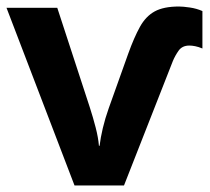

<svg xmlns="http://www.w3.org/2000/svg" viewBox="-20 -570 645 590"><path d="M530 -550Q542 -550 563 -547Q584 -544 602 -536V-421Q590 -426 580 -428Q570 -430 562 -430Q540 -430 529 -414.5Q518 -399 511 -382L361 0H209L0 -546H156L256 -240Q266 -209 274 -178Q282 -147 284 -122H286Q289 -147 296 -176.5Q303 -206 314 -237L374 -405Q392 -455 410 -487.5Q428 -520 455.5 -535Q483 -550 530 -550Z"/></svg>

Font: Noto IKEA Arabic
Style: Bold
Weight: 700
Designer: Monotype Design Team
Foundry: Monotype Imaging Inc.
Version: Version 1.200